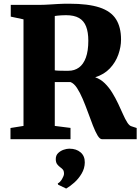

<svg xmlns="http://www.w3.org/2000/svg" viewBox="-20 -770 776 1062"><path d="M38 0V-62L110 -73.5V-663L39.5 -678V-743H191.5Q223 -743 249.2 -744.8Q275.5 -746.5 302 -748Q328.5 -749.5 362 -749.5Q467.5 -749.5 530.5 -728.8Q593.5 -708 621.5 -664Q649.5 -620 649.5 -551Q649.5 -510.5 634.5 -468Q619.5 -425.5 588 -392Q556.5 -358.5 506.5 -342.5Q536 -332.5 559.2 -309.8Q582.5 -287 600.8 -257.2Q619 -227.5 633.8 -196.2Q648.5 -165 660.5 -137.8Q672.5 -110.5 684 -92.5Q695.5 -74.5 707 -71.5L736 -62V0H544.5Q532 0 519.5 -21Q507 -42 494 -75.5Q481 -109 467 -147.5Q453 -186 437.8 -222Q422.5 -258 405.8 -283.5Q389 -309 370 -316Q360.5 -316 348.8 -316Q337 -316 325.2 -316Q313.5 -316 302.5 -316Q291.5 -316 283 -316V-73.5L370 -62.5V0ZM358.5 -378.5Q392 -378.5 416.8 -396.5Q441.5 -414.5 455 -451.5Q468.5 -488.5 468.5 -544.5Q468.5 -592 456.2 -623.5Q444 -655 417 -670.5Q390 -686 345 -686Q330.5 -686 319 -685.2Q307.5 -684.5 298.8 -683.5Q290 -682.5 283 -681.5V-381Q290.5 -379.5 305.5 -379Q320.5 -378.5 335.8 -378.5Q351 -378.5 358.5 -378.5ZM449 129Q448.5 161.5 431.5 190.2Q414.5 219 390.8 240Q367 261 347 272.5H345L301.5 251.5L299.5 244.5Q312.5 238.5 323.2 220.2Q334 202 334 191Q334 175 327.5 167.8Q321 160.5 313 155Q304.5 149 296.5 138.8Q288.5 128.5 288.5 110Q288.5 89 301.8 76.5Q315 64 332.2 58.2Q349.5 52.5 361.5 52.5H365Q402 52.5 425.8 72.8Q449.5 93 449 129Z"/></svg>

Font: Merriweather 28pt Black
Style: Regular
Weight: 900
Version: Version 2.100